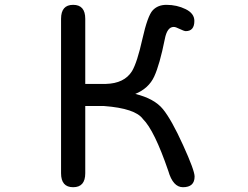

<svg xmlns="http://www.w3.org/2000/svg" viewBox="-20 -783 1040 806"><path d="M337.9 -337.9V-55.7Q337.9 2.9 287.1 2.9Q236.3 2.9 236.3 -55.7V-704.1Q236.3 -762.7 287.1 -762.7Q337.9 -762.7 337.9 -704.1V-430.7H423.8Q502 -432.6 534.2 -484.4Q555.7 -520.5 577.6 -618.7Q599.6 -716.8 621.1 -739.7Q642.6 -762.7 678.7 -762.7Q722.7 -762.7 759.3 -744.6Q795.9 -726.6 795.9 -695.3Q795.9 -652.3 759.8 -652.3Q752.9 -652.3 730.5 -663.1Q717.8 -669.9 709 -669.9Q681.6 -669.9 671.9 -619.1Q650.4 -511.7 627.4 -461.9Q604.5 -412.1 547.9 -388.7Q627.9 -369.1 664.1 -324.7Q700.2 -280.3 748.5 -173.8Q796.9 -67.4 796.9 -42Q796.9 2.9 748 2.9Q706.1 2.9 686.5 -65.4Q627.9 -236.3 580.1 -283.2Q547.9 -328.1 417 -337.9Z"/></svg>

Font: MotoyaLMaru
Style: W3 mono
Weight: 400
Version: Version 1.01